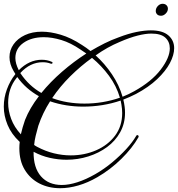

<svg xmlns="http://www.w3.org/2000/svg" viewBox="-35 -920 938 1012"><path d="M282 72Q221 72 172.5 47Q124 22 95.5 -25Q67 -72 67 -139Q67 -147 67.5 -155.5Q68 -164 69 -172Q25 -213 5 -261.5Q-15 -310 -15 -358Q-15 -405 1.5 -449.5Q18 -494 45 -528L46 -530L37 -545Q15 -582 15 -619Q15 -656 36.5 -686.5Q58 -717 96.5 -735Q135 -753 186 -753Q231 -753 285 -737Q339 -721 397 -683Q408 -676 419.5 -668Q431 -660 442 -651Q479 -673 516 -691.5Q553 -710 590 -723Q642 -743 684.5 -751.5Q727 -760 760 -760Q822 -760 852.5 -733.5Q883 -707 883 -666Q883 -630 860.5 -587.5Q838 -545 793 -502.5Q748 -460 682 -425Q649 -408 615 -395Q617 -386 619 -376.5Q621 -367 622 -357Q623 -350 623.5 -342Q624 -334 624 -326Q624 -269 598.5 -223Q573 -177 529.5 -145Q486 -113 430.5 -95.5Q375 -78 316 -78Q272 -78 227.5 -88Q183 -98 142 -120Q141 -36 181 9.5Q221 55 291 55Q328 55 373 40.5Q418 26 467 -2Q514 -29 555.5 -63.5Q597 -98 630.5 -134.5Q664 -171 683 -204Q685 -208 689 -208Q692 -208 694.5 -205Q697 -202 695 -197Q662 -139 604.5 -82.5Q547 -26 478 14Q428 43 378 57.5Q328 72 282 72ZM611 -410Q628 -417 643 -424Q658 -431 672 -439Q764 -490 812 -553Q860 -616 860 -665Q860 -700 836.5 -721.5Q813 -743 763 -743Q732 -743 690.5 -732.5Q649 -722 596 -699Q531 -672 469 -628Q517 -585 555 -528.5Q593 -472 611 -410ZM183 -430Q230 -488 291.5 -541.5Q353 -595 420 -638L389 -659Q338 -694 288.5 -709Q239 -724 196 -724Q131 -724 88.5 -694Q46 -664 46 -614Q46 -585 64 -550Q119 -605 185 -605Q199 -605 212 -602.5Q225 -600 238 -594Q242 -593 242 -589Q242 -586 239 -584.5Q236 -583 231 -585Q213 -592 190 -592Q124 -592 72 -535L74 -532Q117 -468 183 -430ZM410 -374Q507 -374 597 -405Q579 -467 539.5 -520.5Q500 -574 450 -615Q390 -572 335.5 -518Q281 -464 240 -403Q280 -388 323 -381Q366 -374 410 -374ZM75 -212Q79 -230 84.5 -249Q90 -268 97 -288Q122 -351 170 -413Q136 -432 107.5 -457Q79 -482 56 -514L52 -509Q8 -454 8 -378Q8 -336 24 -293Q40 -250 75 -212ZM338 -101Q410 -101 472 -128Q534 -155 571.5 -205Q609 -255 609 -324Q609 -335 608 -346Q607 -357 605 -369L601 -390Q507 -358 403 -358Q358 -358 314 -365Q270 -372 229 -386Q190 -325 167 -257Q159 -229 153 -204Q147 -179 145 -156Q149 -153 153 -150.5Q157 -148 161 -146Q204 -123 249 -112Q294 -101 338 -101ZM814 -837Q800 -837 793 -844.5Q786 -852 786 -862Q786 -877 797 -888.5Q808 -900 822 -900Q835 -900 842.5 -892.5Q850 -885 850 -874Q850 -860 838.5 -848.5Q827 -837 814 -837Z"/></svg>

Font: Mea Culpa
Style: Regular
Weight: 400
Designer: Robert E. Leuschke
Foundry: Robert E. Leuschke
Version: Version 1.010; ttfautohint (v1.8.3)